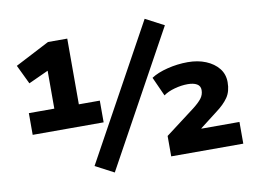

<svg xmlns="http://www.w3.org/2000/svg" viewBox="-81 -857 1349 1010"><g transform="rotate(-10 593.5 -352.5)"><path d="M63 -238V-354H199V-571L248 -579L93 -508L44 -610L227 -705H330V-354H442V-238ZM454 32 355 -20 749 -737 848 -685ZM761 0V-109L918 -228Q949 -252 964 -271.5Q979 -291 979 -316Q979 -338 961 -348.5Q943 -359 912 -359Q878 -359 841.5 -349Q805 -339 782 -322L736 -424Q769 -446 823 -459.5Q877 -473 932 -473Q986 -473 1028.5 -455.5Q1071 -438 1096 -407Q1121 -376 1121 -333Q1121 -284 1099 -252Q1077 -220 1035 -189L943 -118V-116H1146V0Z"/></g></svg>

Font: Nunito Sans 7pt Black
Style: Regular
Weight: 900
Designer: Vernon Adams
Foundry: Vernon Adams
Version: Version 3.101;gftools[0.9.27]